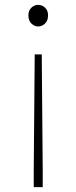

<svg xmlns="http://www.w3.org/2000/svg" viewBox="-20 -560 315 791"><path d="M119 211V141L123 -336H152L156 141V211ZM137 -451Q122 -451 109.5 -463Q97 -475 97 -497Q97 -517 109.5 -528.5Q122 -540 137 -540Q153 -540 165.5 -528.5Q178 -517 178 -497Q178 -475 165.5 -463Q153 -451 137 -451Z"/></svg>

Font: Noto Sans TC Thin Thin
Style: Regular
Weight: 250
Version: Version 2.004-H2;hotconv 1.0.118;makeotfexe 2.5.65603